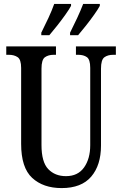

<svg xmlns="http://www.w3.org/2000/svg" viewBox="-20 -951 624 981"><path d="M295 10Q201 10 144.5 -42Q88 -94 88 -216V-604Q88 -647 70 -659Q52 -671 26 -671H12V-714H266V-671H254Q227 -671 209.5 -658.5Q192 -646 192 -600V-210Q192 -123 226.5 -87Q261 -51 317 -51Q378 -51 409.5 -95.5Q441 -140 441 -209V-604Q441 -647 424 -659Q407 -671 380 -671H368V-714H572V-671H558Q531 -671 513.5 -658.5Q496 -646 496 -600V-207Q496 -107 446 -48.5Q396 10 295 10ZM338 -784Q357 -822 374.5 -859.5Q392 -897 405 -931H490V-921Q481 -904 461.5 -876.5Q442 -849 419.5 -820.5Q397 -792 379 -771H338ZM191 -784Q210 -822 227.5 -859.5Q245 -897 257 -931H343V-921Q334 -904 314.5 -876.5Q295 -849 272.5 -820.5Q250 -792 232 -771H191Z"/></svg>

Font: Noto Serif Myanmar ExtraCondensed Medium
Style: Regular
Weight: 500
Width: 2
Designer: Ben Mitchell and the Monotype Design Team
Foundry: Monotype Imaging Inc.
Version: Version 2.106; ttfautohint (v1.8.4.7-5d5b)